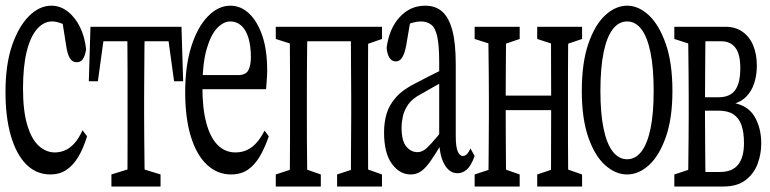

<svg xmlns="http://www.w3.org/2000/svg" viewBox="-23 -618 2748 685"><path d="M156.7 4.4Q106.9 4.4 71 -31.2Q35.2 -66.9 15.9 -133.1Q-3.4 -199.2 -3.4 -290Q-3.4 -387.7 20 -455.8Q43.5 -523.9 80.6 -560.8Q117.7 -597.7 160.2 -597.7Q191.9 -597.7 218.5 -577.1Q245.1 -556.6 262.5 -521.2Q279.8 -485.8 284.2 -441.9Q280.8 -419.4 272.9 -407.7Q265.1 -396 251.5 -396Q233.9 -396 225.3 -412.1Q216.8 -428.2 213.4 -453.1L196.8 -557.6L230 -511.7Q212.4 -528.3 195.1 -534.9Q177.7 -541.5 162.6 -541.5Q133.3 -541.5 109.6 -514.9Q85.9 -488.3 72.5 -435.1Q59.1 -381.8 59.1 -301.8Q59.1 -221.7 74.5 -171.1Q89.8 -120.6 115.7 -97.4Q141.6 -74.2 172.4 -74.2Q189.9 -74.2 207 -80.8Q224.1 -87.4 240.5 -104.5Q256.8 -121.6 271.5 -153.3L287.6 -131.8Q274.4 -88.4 256.3 -58.3Q238.3 -28.3 214.1 -12Q189.9 4.4 156.7 4.4Z M293.9 -328.1 299.8 -522.5H624.5L630.4 -328.1H598.1L571.3 -522.5L606.9 -470.7H317.4L353 -522.5L326.2 -328.1ZM374.5 47.4V4.4L453.1 -20H470.7L549.8 4.4V47.4ZM430.7 47.4Q431.6 20 431.9 -24.7Q432.1 -69.3 432.1 -117.7Q432.1 -166 432.1 -204.1V-271Q432.1 -309.6 432.1 -357.7Q432.1 -405.8 431.6 -450.7Q431.2 -495.6 430.7 -522.5H493.7Q492.7 -495.6 492.4 -450.7Q492.2 -405.8 491.7 -357.4Q491.2 -309.1 491.2 -271V-204.1Q491.2 -165.5 491.7 -117.4Q492.2 -69.3 492.7 -24.7Q493.2 20 493.7 47.4Z M801.3 4.4Q752 4.4 714.8 -30.8Q677.7 -65.9 657.7 -131.6Q637.7 -197.3 637.7 -290Q637.7 -382.3 659.4 -451.7Q681.2 -521 718.3 -559.3Q755.4 -597.7 798.8 -597.7Q836.4 -597.7 866 -569.6Q895.5 -541.5 912.8 -490.7Q930.2 -439.9 930.2 -366.7Q930.2 -346.7 928.5 -329.1Q926.8 -311.5 926.3 -299.8H664.6V-350.1H826.2Q854.5 -350.1 863.3 -367.9Q872.1 -385.7 872.1 -412.6Q872.1 -454.1 863.3 -482.9Q854.5 -511.7 837.9 -526.6Q821.3 -541.5 798.8 -541.5Q774.9 -541.5 752.2 -518.3Q729.5 -495.1 714.4 -443.4Q699.2 -391.6 699.2 -304.2Q699.2 -230 713.4 -178.2Q727.5 -126.5 753.9 -100.3Q780.3 -74.2 816.9 -74.2Q850.1 -74.2 875.2 -93Q900.4 -111.8 920.9 -151.9L936 -131.8Q921.9 -90.8 904.1 -60.3Q886.2 -29.8 861.6 -12.7Q836.9 4.4 801.3 4.4Z M1009.8 47.4Q1010.7 20 1011.2 -24.7Q1011.7 -69.3 1011.7 -117.7Q1011.7 -166 1011.7 -204.1V-271Q1011.7 -309.6 1011.7 -357.7Q1011.7 -405.8 1011.2 -450.7Q1010.7 -495.6 1009.8 -522.5H1074.2Q1073.2 -495.6 1072.8 -450.7Q1072.3 -405.8 1072 -357.4Q1071.8 -309.1 1071.8 -271V-204.1Q1071.8 -165.5 1072 -117.4Q1072.3 -69.3 1072.8 -24.7Q1073.2 20 1074.2 47.4ZM1228 47.4Q1229 20 1229 -24.7Q1229 -69.3 1229.5 -117.7Q1230 -166 1230 -204.1V-271Q1230 -309.6 1229.5 -357.7Q1229 -405.8 1229 -450.7Q1229 -495.6 1228 -522.5H1291.5Q1290.5 -495.6 1290.3 -450.7Q1290 -405.8 1290 -357.4Q1290 -309.1 1290 -271V-204.1Q1290 -165.5 1290 -117.4Q1290 -69.3 1290.3 -24.7Q1290.5 20 1291.5 47.4ZM960.9 47.4V4.4L1035.6 -20H1051.8L1121.6 4.4V47.4ZM1179.7 47.4V4.4L1253.9 -20H1271L1339.8 4.4V47.4ZM960.9 -479V-522.5H1041.5V-455.1H1035.6ZM1259.3 -455.1V-522.5H1339.8V-479L1271 -455.1ZM1041.5 -470.7V-522.5H1259.3V-470.7Z M1441.9 4.4Q1402.8 4.4 1375 -33.7Q1347.2 -71.8 1347.2 -146Q1347.2 -181.2 1356.2 -212.2Q1365.2 -243.2 1390.4 -271.5Q1415.5 -299.8 1463.9 -323.2Q1482.4 -333 1500.5 -342.3Q1518.6 -351.6 1536.6 -360.4Q1554.7 -369.1 1572.8 -377.4V-334Q1548.8 -322.3 1525.9 -309.1Q1502.9 -295.9 1479.5 -282.7Q1447.8 -266.1 1433.3 -245.1Q1418.9 -224.1 1414.3 -202.9Q1409.7 -181.6 1409.7 -162.6Q1409.7 -115.7 1426.3 -95.5Q1442.9 -75.2 1466.3 -75.2Q1478 -75.2 1488.8 -81.8Q1499.5 -88.4 1516.6 -107.2Q1533.7 -126 1562 -161.6L1572.3 -101.6H1550.3Q1528.8 -65.9 1512.5 -42.5Q1496.1 -19 1479.7 -7.3Q1463.4 4.4 1441.9 4.4ZM1608.9 0Q1579.6 0 1561.8 -33Q1543.9 -65.9 1543.9 -120.6V-126.5V-396.5Q1543.9 -455.6 1537.1 -487.1Q1530.3 -518.6 1515.4 -530Q1500.5 -541.5 1478 -541.5Q1466.3 -541.5 1450.4 -537.4Q1434.6 -533.2 1413.6 -521L1443.8 -559.1L1426.3 -456.5Q1421.4 -429.2 1412.6 -414.1Q1403.8 -398.9 1389.6 -398.9Q1374.5 -398.9 1366.2 -412.4Q1357.9 -425.8 1356.4 -448.2Q1365.7 -516.6 1403.1 -557.1Q1440.4 -597.7 1493.7 -597.7Q1531.2 -597.7 1554.9 -576.4Q1578.6 -555.2 1590.8 -509.8Q1603 -464.4 1603 -388.2V-132.3Q1603 -93.8 1610.1 -77.6Q1617.2 -61.5 1627.9 -61.5Q1637.2 -61.5 1643.8 -69.1Q1650.4 -76.7 1655.3 -88.4L1670.4 -61.5Q1657.7 -26.4 1642.6 -13.2Q1627.4 0 1608.9 0Z M1718.8 47.4Q1719.7 20 1720 -24.7Q1720.2 -69.3 1720.7 -117.7Q1721.2 -166 1721.2 -204.1V-271Q1721.2 -309.6 1720.7 -357.7Q1720.2 -405.8 1719.7 -450.7Q1719.2 -495.6 1718.8 -522.5H1783.7Q1782.7 -495.6 1782.2 -450.7Q1781.7 -405.8 1781.5 -357.4Q1781.2 -309.1 1781.2 -271V-234.4Q1781.2 -181.6 1781.5 -126.7Q1781.7 -71.8 1782.2 -25.9Q1782.7 20 1783.7 47.4ZM1941.9 47.4Q1942.9 20 1942.9 -25.9Q1942.9 -71.8 1943.1 -126.7Q1943.4 -181.6 1943.4 -234.4V-271Q1943.4 -309.6 1943.1 -357.7Q1942.9 -405.8 1942.9 -450.7Q1942.9 -495.6 1941.9 -522.5H2005.4Q2004.4 -495.6 2003.9 -450.7Q2003.4 -405.8 2003.4 -357.4Q2003.4 -309.1 2003.4 -271V-204.1Q2003.4 -165.5 2003.4 -117.4Q2003.4 -69.3 2003.9 -24.7Q2004.4 20 2005.4 47.4ZM1670.4 47.4V4.4L1745.1 -20H1761.2L1831.1 4.4V47.4ZM1670.4 -479V-522.5H1831.1V-479L1761.2 -455.1H1745.1ZM1893.6 47.4V4.4L1966.8 -20H1983.4L2053.7 4.4V47.4ZM1893.6 -479V-522.5H2053.7V-479L1983.4 -455.1H1966.8ZM1751 -225.1V-276.9H1973.6V-225.1Z M2214.4 4.4Q2173.3 4.4 2136.2 -28.6Q2099.1 -61.5 2075.9 -128.2Q2052.7 -194.8 2052.7 -293.5Q2052.7 -393.6 2075.9 -461.4Q2099.1 -529.3 2136.2 -563.5Q2173.3 -597.7 2214.4 -597.7Q2255.4 -597.7 2292 -563.5Q2328.6 -529.3 2352.3 -461.4Q2376 -393.6 2376 -293.5Q2376 -195.3 2352.3 -128.4Q2328.6 -61.5 2292 -28.6Q2255.4 4.4 2214.4 4.4ZM2214.4 -49.8Q2244.1 -49.8 2265.4 -77.4Q2286.6 -105 2297.9 -159.2Q2309.1 -213.4 2309.1 -293.5Q2309.1 -375 2297.9 -430.4Q2286.6 -485.8 2265.4 -513.7Q2244.1 -541.5 2214.4 -541.5Q2184.6 -541.5 2163.1 -513.7Q2141.6 -485.8 2130.4 -430.4Q2119.1 -375 2119.1 -293.5Q2119.1 -213.4 2130.4 -159.2Q2141.6 -105 2163.1 -77.4Q2184.6 -49.8 2214.4 -49.8Z M2382.8 47.4V4.4L2457 -20L2462.9 -4.4H2545.4Q2589.4 -4.4 2610.4 -30.5Q2631.3 -56.6 2631.3 -107.4Q2631.3 -146 2622.3 -171.6Q2613.3 -197.3 2593.5 -210.2Q2573.7 -223.1 2542 -223.1H2462.9V-271H2540.5Q2581.5 -271 2599.9 -296.6Q2618.2 -322.3 2618.2 -375Q2618.2 -424.8 2600.6 -447.8Q2583 -470.7 2550.8 -470.7H2462.9L2457 -455.1L2382.8 -479V-522.5H2565.4Q2601.1 -522.5 2626.2 -504.6Q2651.4 -486.8 2664.3 -455.6Q2677.2 -424.3 2677.2 -383.3Q2677.2 -350.6 2668 -321.5Q2658.7 -292.5 2638.7 -272.5Q2618.7 -252.4 2585.4 -245.1V-252.4Q2643.6 -244.1 2668.2 -203.4Q2692.9 -162.6 2692.9 -106Q2692.9 -68.4 2679.9 -33.4Q2667 1.5 2637.2 24.4Q2607.4 47.4 2558.1 47.4ZM2431.2 47.4Q2432.1 20 2432.6 -24.7Q2433.1 -69.3 2433.6 -117.7Q2434.1 -166 2434.1 -204.1V-271Q2434.1 -309.6 2433.6 -357.7Q2433.1 -405.8 2432.6 -450.7Q2432.1 -495.6 2431.2 -522.5H2494.6Q2493.7 -495.6 2493.4 -449.5Q2493.2 -403.3 2492.7 -352.1Q2492.2 -300.8 2492.2 -253.4V-204.1Q2492.2 -165.5 2492.7 -117.4Q2493.2 -69.3 2493.4 -24.7Q2493.7 20 2494.6 47.4Z"/></svg>

Font: Scarab Serif
Style: Condensed
Weight: 400
Designer: John Roberts
Foundry: Scarab
Version: 1.0